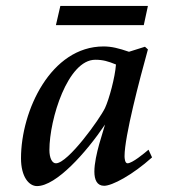

<svg xmlns="http://www.w3.org/2000/svg" viewBox="-20 -616 604 649"><path d="M51 -81C51 -18 78 13 105 13C170 13 271 -100 335 -195C331 -177 299 -91 299 -36C299 -8 308 12 332 12C359 12 427 -24 494 -84L482 -110C468 -98 427 -64 411 -64C402 -64 401 -82 401 -88C401 -155 452 -348 480 -449C479 -450 470 -458 470 -458L416 -441C381 -453 357 -459 330 -459C152 -459 51 -242 51 -81ZM147 -109C147 -213 209 -414 302 -414C328 -414 345 -409 372 -398C369 -355 349 -281 335 -251C318 -215 210 -64 169 -64C156 -64 147 -82 147 -109ZM169 -531H466L480 -596H184Z"/></svg>

Font: KpRoman
Style: SemiboldItalic
Weight: 600
Italic angle: -11°
Version: Version 0.66